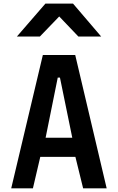

<svg xmlns="http://www.w3.org/2000/svg" viewBox="-20 -1024 640 1044"><path d="M213 -725H389L560 0H432L390 -171H199L159 0H41ZM373 -275 306 -602H294L228 -275ZM227 -1004.5H377L530 -825.5H406L302 -934.5L197 -825.5H72Z"/></svg>

Font: JuliaMono
Style: Bold
Weight: 700
Monospace: yes
Designer: cormullion
Foundry: corm
Version: Version 0.055; ttfautohint (v1.8.4)